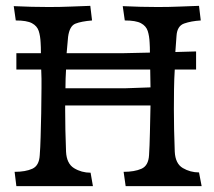

<svg xmlns="http://www.w3.org/2000/svg" viewBox="-20 -637 733 657"><path d="M36 0 30 -49Q67 -49 90.5 -59.5Q114 -70 116 -106Q118 -131 119 -168Q120 -205 121 -249Q122 -293 122 -335Q122 -352 122 -368Q122 -384 121 -399H36V-455H120Q120 -478 119 -491Q118 -514 112.5 -531Q107 -548 89.5 -557.5Q72 -567 34 -567L27 -616Q89 -613 147 -613Q187 -613 222.5 -614.5Q258 -616 289 -617L295 -567Q258 -564 238 -556Q218 -548 213 -511Q211 -494 208 -455H402L493 -457Q493 -477 492 -491Q491 -514 485.5 -531Q480 -548 462.5 -557.5Q445 -567 407 -567L400 -616Q462 -613 520 -613Q559 -613 594.5 -614.5Q630 -616 661 -617L667 -567Q634 -565 610 -556.5Q586 -548 584 -514Q582 -488 580 -459L651 -461V-399H578Q576 -367 575.5 -332.5Q575 -298 575 -263Q575 -196 578 -118Q580 -77 605.5 -62Q631 -47 661 -47L670 0H410L403 -49Q440 -49 464 -59.5Q488 -70 490 -106Q492 -136 493 -183Q494 -230 495 -276H203Q203 -269 203 -261Q203 -195 206 -118Q208 -77 233.5 -61.5Q259 -46 290 -46L298 0ZM410 -335 495 -338Q495 -368 494 -399H206Q204 -368 204 -335Z"/></svg>

Font: Maname
Style: Regular
Weight: 400
Designer: Pathum Egodawatta
Foundry: mooniak
Version: Version 1.000; ttfautohint (v1.8.4.7-5d5b)